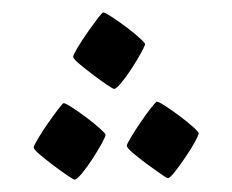

<svg xmlns="http://www.w3.org/2000/svg" viewBox="-20 -293 373 309"><path d="M213.4 -222.2Q213.4 -219.2 207 -207.8Q200.7 -196.3 192.1 -183.1Q183.6 -169.9 175.3 -159.9Q167 -149.9 163.6 -149.9Q162.1 -149.9 151.9 -156.7Q141.6 -163.6 129.4 -172.9Q117.2 -182.1 107.4 -190.4Q97.7 -198.7 97.7 -201.7Q97.7 -204.1 104.7 -216.1Q111.8 -228 120.4 -240.2Q128.9 -252.4 136.7 -262.7Q144.5 -272.9 146 -272.9Q148.9 -272.9 160.2 -265.6Q171.4 -258.3 183.1 -249.5Q194.8 -240.7 204.1 -232.4Q213.4 -224.1 213.4 -222.2ZM149.9 -76.2Q149.9 -73.2 143.6 -61.8Q137.2 -50.3 128.7 -37.1Q120.1 -23.9 111.8 -13.9Q103.5 -3.9 100.1 -3.9Q98.6 -3.9 88.4 -10.7Q78.1 -17.6 65.9 -26.9Q53.7 -36.1 43.9 -44.4Q34.2 -52.7 34.2 -55.7Q34.2 -58.1 41.3 -70.1Q48.3 -82 56.9 -94.2Q65.4 -106.4 73.2 -116.7Q81.1 -127 82.5 -127Q85.4 -127 96.7 -119.6Q107.9 -112.3 119.6 -103.5Q131.3 -94.7 140.6 -86.4Q149.9 -78.1 149.9 -76.2ZM299.8 -78.6Q299.8 -75.7 293.5 -64.2Q287.1 -52.7 278.3 -39.8Q269.5 -26.9 261.5 -16.6Q253.4 -6.3 250 -6.3Q248.5 -6.3 238.3 -13.4Q228 -20.5 215.8 -29.5Q203.6 -38.6 193.8 -46.9Q184.1 -55.2 184.1 -58.6Q184.1 -61 191.2 -72.8Q198.2 -84.5 206.8 -96.9Q215.3 -109.4 223.1 -119.4Q231 -129.4 232.4 -129.4Q235.4 -129.4 246.6 -122.1Q257.8 -114.7 269.5 -106Q281.2 -97.2 290.5 -88.9Q299.8 -80.6 299.8 -78.6Z"/></svg>

Font: Kitab
Style: Regular
Weight: 400
Designer: SIL International
Foundry: Khaled Hosny
Version: Version 1.000